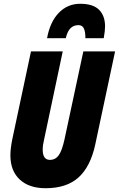

<svg xmlns="http://www.w3.org/2000/svg" viewBox="-20 -986 629 1016"><path d="M35 -164Q35 -199 45 -249L144 -714H312L213 -246Q206 -218 206 -194Q206 -140 244 -140Q273 -140 290.5 -164Q308 -188 321 -247L421 -714H589L484 -221Q459 -105 396 -47.5Q333 10 221 10Q134 10 84.5 -36Q35 -82 35 -164ZM404 -966Q473 -966 504.5 -934Q536 -902 536 -846Q536 -824 529 -784H432Q432 -817 424 -835Q416 -853 395 -853Q370 -853 353.5 -837Q337 -821 328 -784H229Q245 -871 291.5 -918.5Q338 -966 404 -966Z"/></svg>

Font: Noto Sans UI CondBlack
Style: Italic
Weight: 900
Width: 3
Italic angle: -12°
Designer: Monotype Design Team
Foundry: Monotype Imaging Inc.
Version: Version 1.001